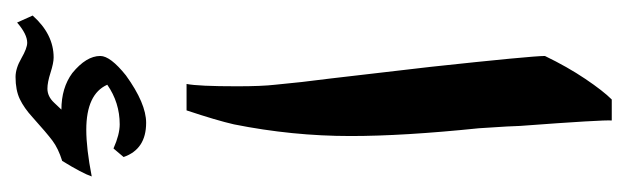

<svg xmlns="http://www.w3.org/2000/svg" viewBox="-315 -287 807 247"><g transform="rotate(90 88.5 -163.5)"><path d="M93 -547H120Q119 -536 127 -429Q127 -421 130 -376Q140 -279 140 -211Q140 -136 125 -61Q120 -39 107 0H73Q76 -15 76 -65Q76 -97 74 -114Q71 -147 66 -185L51 -314Q37 -444 37 -461Q51 -490 66.5 -513Q82 -536 93 -547ZM172 160Q156 165 146 172.5Q136 180 116 198Q104 209 92.5 214.5Q81 220 64 220Q53 220 40 212.5Q27 205 20 205Q9 205 -6 218L-15 198Q9 171 39 171Q46 171 58.5 175Q71 179 79 179Q89 179 97 170.5Q105 162 106 161Q78 161 59 147Q37 129 37 111Q37 98 62 78Q98 52 123 52Q157 52 167 81L156 94Q138 86 125 86Q97 86 74 102Q86 129 132 129Q156 129 192 122Q188 134 172 160Z"/></g></svg>

Font: Mirza SemiBold
Style: Regular
Weight: 600
Designer: Arabic design by Kourosh Beigpour, Latin design by Eduardo Tunni, engineering by Lasse Fister
Version: Version 1.0010g